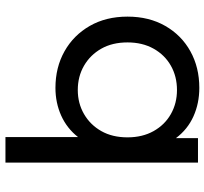

<svg xmlns="http://www.w3.org/2000/svg" viewBox="-44 -532 769 722"><g transform="rotate(90 341.0 -170.5)"><path d="M310 6Q233 6 172.5 -28Q112 -62 77 -123Q42 -184 42 -265Q42 -346 77 -407Q112 -468 172.5 -501.5Q233 -535 310 -535Q368 -535 417 -513Q466 -491 499 -447V-530H591V194H495V-79Q462 -37 414 -15.5Q366 6 310 6ZM318 -78Q368 -78 408.5 -101.5Q449 -125 472.5 -166.5Q496 -208 496 -265Q496 -321 472.5 -363Q449 -405 408.5 -428Q368 -451 318 -451Q267 -451 226.5 -428Q186 -405 162.5 -363Q139 -321 139 -265Q139 -208 162.5 -166.5Q186 -125 226.5 -101.5Q267 -78 318 -78Z"/></g></svg>

Font: Montserrat Medium
Style: Regular
Weight: 500
Designer: Julieta Ulanovsky
Foundry: Julieta Ulanovsky
Version: Version 9.000; ttfautohint (v1.8.4.7-5d5b)